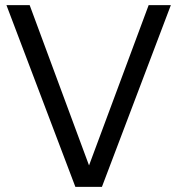

<svg xmlns="http://www.w3.org/2000/svg" viewBox="-20 -724 687 744"><path d="M272 0 5 -704H95L325 -83L556 -704H642L375 0Z"/></svg>

Font: Prodigy Sans
Style: Regular
Weight: 400
Designer: Wei Huang
Foundry: Wei Huang
Version: Version 1.003; ttfautohint (v1.8.3)